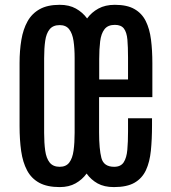

<svg xmlns="http://www.w3.org/2000/svg" viewBox="-20 -761 703 790"><path d="M225.6 8.8C251 8.8 272.8 3.7 291 -6.6C309.2 -16.8 324.4 -30.3 336.4 -46.9C348.5 -29.9 363.5 -16.4 381.6 -6.3C399.7 3.7 422 8.8 448.7 8.8C484.5 8.8 512.9 2.8 533.7 -9.3C554.5 -21.3 570.1 -38.6 580.6 -61C591 -83.5 597.7 -110.3 600.8 -141.4C603.9 -172.4 605.5 -207 605.5 -245.1V-274.4H506.8V-220.2C506.8 -191.9 505.9 -166.7 503.9 -144.8C502 -122.8 497 -105.6 489 -93.3C481 -80.9 467.9 -74.7 449.7 -74.7C421.1 -74.7 403.6 -86.8 397.2 -111.1C390.9 -135.3 387.7 -170.6 387.7 -216.8V-361.3H606.9V-501C606.9 -536.1 605.1 -568.4 601.3 -597.9C597.6 -627.4 590.4 -652.8 579.8 -674.1C569.3 -695.4 553.8 -711.9 533.4 -723.6C513.1 -735.4 486.2 -741.2 452.6 -741.2C426.3 -741.2 403.7 -736.1 385 -725.8C366.3 -715.6 350.7 -702 338.4 -685.1C326 -702 310.6 -715.6 292.2 -725.8C273.8 -736.1 251.6 -741.2 225.6 -741.2C192.4 -741.2 165 -735.3 143.6 -723.4C122.1 -711.5 105.3 -694.7 93.3 -673.1C81.2 -651.4 72.8 -626.1 67.9 -596.9C63 -567.8 60.5 -536 60.5 -501.5V-242.7C60.5 -204.6 62.7 -170.2 67.1 -139.4C71.5 -108.6 79.6 -82.2 91.3 -60.1C103 -37.9 119.7 -20.9 141.4 -9C163 2.8 191.1 8.8 225.6 8.8ZM225.6 -74.7C207.4 -74.7 193.6 -80.6 184.3 -92.3C175 -104 168.9 -120.4 166 -141.4C163.1 -162.4 161.6 -186.7 161.6 -214.4V-521.5C161.6 -548.8 163.1 -572.7 166 -593C168.9 -613.4 175 -629.2 184.3 -640.6C193.6 -652 207.4 -657.7 225.6 -657.7C242.8 -657.7 255.9 -652 264.6 -640.6C273.4 -629.2 279.4 -613.4 282.5 -593C285.6 -572.7 287.1 -548.8 287.1 -521.5V-214.4C287.1 -186.7 285.6 -162.4 282.7 -141.4C279.8 -120.4 273.9 -104 265.1 -92.3C256.3 -80.6 243.2 -74.7 225.6 -74.7ZM388.2 -434.1V-518.1C388.2 -545.4 389.5 -569.7 392.1 -590.8C394.7 -612 400.6 -628.6 409.9 -640.6C419.2 -652.7 433.4 -658.7 452.6 -658.7C469.9 -658.7 482.3 -653.6 490 -643.3C497.6 -633.1 502.4 -617.9 504.2 -597.9C505.9 -577.9 506.8 -553.2 506.8 -523.9V-434.1Z"/></svg>

Font: Antonio
Style: Regular
Weight: 400
Designer: Vernon Adams
Foundry: Vernon Adams
Version: Version 1.002